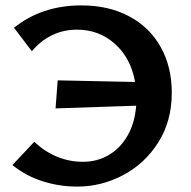

<svg xmlns="http://www.w3.org/2000/svg" viewBox="-20 -685 708 712"><path d="M617 -341Q617 -236 567 -157Q517 -78 436.5 -35.5Q356 7 266 7Q200 7 137.5 -13Q75 -33 26 -73L107 -159Q187 -85 288 -85Q340 -85 383 -110Q426 -135 453 -182Q480 -229 485 -293L186 -283L194 -387L481 -381Q465 -470 406 -522.5Q347 -575 266 -575Q166 -575 98 -495L32 -582Q135 -665 282 -665Q383 -665 459 -624.5Q535 -584 576 -510.5Q617 -437 617 -341Z"/></svg>

Font: Ysabeau SC
Style: Bold
Weight: 700
Designer: Christian Thalmann (Catharsis Fonts)
Version: Version 0.003